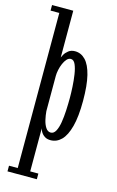

<svg xmlns="http://www.w3.org/2000/svg" viewBox="-147 -807 681 1115"><g transform="rotate(15 193.0 -250.0)"><path d="M20 250V216H72.5V-716.5H20V-750H147.5V-469Q149 -473.5 156.8 -487.2Q164.5 -501 180 -513.2Q195.5 -525.5 219 -525.5Q255.5 -525.5 282.2 -497.5Q309 -469.5 323.5 -410.8Q338 -352 338 -258.5Q338 -164 322.2 -104.8Q306.5 -45.5 278.8 -17.5Q251 10.5 214 10.5Q195.5 10.5 183 3.8Q170.5 -3 163 -12.2Q155.5 -21.5 151.8 -30.2Q148 -39 147.5 -43.5V216H196.5V250ZM203.5 -32.5Q222 -32.5 233.2 -53.2Q244.5 -74 250 -107.2Q255.5 -140.5 257.5 -180Q259.5 -219.5 259.5 -256.5Q259.5 -285 257.5 -322Q255.5 -359 250.2 -394.2Q245 -429.5 234.8 -452.8Q224.5 -476 207 -476Q193.5 -476 182.8 -464Q172 -452 164 -433.5Q156 -415 151.8 -394.8Q147.5 -374.5 147.5 -358V-146.5Q149.5 -121.5 155.5 -95.2Q161.5 -69 173.5 -50.8Q185.5 -32.5 203.5 -32.5Z"/></g></svg>

Font: Imbue Thin 10pt
Style: Regular
Weight: 400
Version: Version 1.102